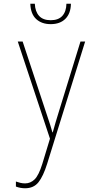

<svg xmlns="http://www.w3.org/2000/svg" viewBox="-20 -750 540 1026"><path d="M114 256Q89 256 65 247V220Q76 224 88.5 227Q101 230 114 230Q143 230 165 208.5Q187 187 206 126L247 -9L75 -528H101L224 -156Q240 -108 248 -83.5Q256 -59 260 -43H262Q269 -69 277 -96Q285 -123 295 -155L410 -528H435L232 125Q211 192 185.5 224Q160 256 114 256ZM251 -621Q203 -621 173.5 -648Q144 -675 142 -730H166Q168 -688 189 -665Q210 -642 251 -642Q292 -642 313 -665Q334 -688 335 -730H359Q358 -678 329.5 -649.5Q301 -621 251 -621Z"/></svg>

Font: Noto Sans Mono ExtraCondensed Thin
Style: Regular
Weight: 100
Width: 2
Designer: Monotype Design Team
Foundry: Monotype Imaging Inc.
Version: Version 2.014; ttfautohint (v1.8.4.7-5d5b)